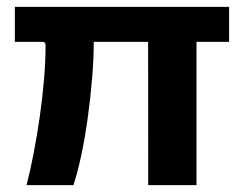

<svg xmlns="http://www.w3.org/2000/svg" viewBox="-20 -537 715 557"><path d="M644.6 -415.6H550.1V0H410L409.7 -415.6H252Q252 -366.9 247.2 -309.6Q242.5 -252.2 234.5 -194.8Q226.5 -137.3 215.8 -86.6Q205 -35.8 193 0H56.9Q67.9 -41.8 77.7 -92.8Q87.5 -143.8 95.4 -198.6Q103.2 -253.4 107.7 -306.6Q112.2 -359.7 112.2 -405.6Q112.2 -415.6 103.5 -415.6H23.1V-517H644.6Z"/></svg>

Font: Public Sans Thin
Style: Regular
Weight: 100
Designer: The Public Sans project authors (U.S. Web Design System). Libre Franklin designed by Pablo Impallari and Rodrigo Fuenzal
Version: Version 1.008